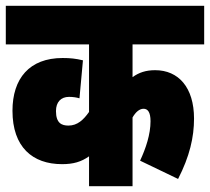

<svg xmlns="http://www.w3.org/2000/svg" viewBox="-20 -642 724 662"><path d="M684 -489V-622H0V-489H287V-256C268 -229 247 -209 216 -209C193 -209 173 -217 173 -259C173 -290 190 -308 218 -308C232 -308 244 -306 254 -303L266 -434C241 -440 222 -442 196 -442C81 -442 23 -371 23 -260C23 -135 92 -76 194 -76C233 -76 260 -84 287 -103V0H437V-237C448 -256 461 -267 475 -267C489 -267 499 -256 499 -224C499 -179 483 -131 463 -88L594 -25C634 -103 649 -169 649 -233C649 -341 595 -400 515 -400C483 -400 459 -392 437 -376V-489Z"/></svg>

Font: Noto Sans ExtraCondensed Black
Style: Italic
Weight: 900
Width: 2
Italic angle: -12°
Designer: Monotype Design Team
Foundry: Monotype Imaging Inc.
Version: Version 2.013